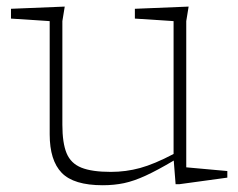

<svg xmlns="http://www.w3.org/2000/svg" viewBox="-20 -538 705 568"><path d="M164.5 -169Q164.5 -115 177 -84.8Q189.5 -54.5 220.8 -42Q252 -29.5 308 -29.5Q352.5 -29.5 394.5 -41Q436.5 -52.5 493.5 -82.5V-475.5L379 -483V-512L538 -518.5L531 -475.5V-43L652.5 -32V-12.5L510 7H499.5L494 -63Q446 -34.5 411.2 -18.5Q376.5 -2.5 347 3.8Q317.5 10 284 10Q198 10 162.5 -26.8Q127 -63.5 127 -140.5V-475.5L12.5 -483V-512L171.5 -518.5L164.5 -475.5Z"/></svg>

Font: Newsreader 6pt ExtraLight
Style: Regular
Weight: 275
Designer: Hugues Gentile
Foundry: Production Type
Version: Version 1.003; ttfautohint (v1.8.3)